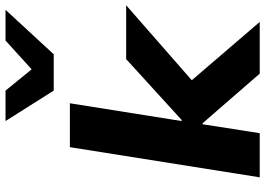

<svg xmlns="http://www.w3.org/2000/svg" viewBox="-156 -828 984 713"><g transform="rotate(-90 336.5 -472.0)"><path d="M34 0 146 -705H309L243 -290H247L473 -496H673L369 -230V-282L611 0H419L235 -212H231L198 0ZM356 -765 243 -944H356L435 -847L542 -944H656L491 -765Z"/></g></svg>

Font: Nunito Sans 10pt SemiExpanded ExtraBold
Style: Italic
Weight: 800
Width: 6
Italic angle: -9°
Designer: Vernon Adams
Foundry: Vernon Adams
Version: Version 3.101;gftools[0.9.27]